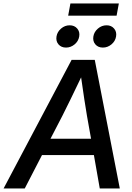

<svg xmlns="http://www.w3.org/2000/svg" viewBox="-55 -1066 748 1086"><path d="M-34.7 0 350.1 -727.5H481L622.6 0H509.3L476.1 -189H182.6L85 0ZM230.5 -281.2H460L437 -410.2Q429.7 -455.1 421.6 -506.3Q413.6 -557.6 403.8 -628.4Q370.1 -557.6 345 -506.3Q319.8 -455.1 297.4 -410.2ZM617.2 -1046.4 604.5 -977.5H330.6L343.3 -1046.4ZM318.4 -796.9Q291.5 -796.9 275.9 -814.9Q260.3 -833 264.6 -859.9Q269 -886.2 290.5 -904.5Q312 -922.9 338.9 -922.9Q366.2 -922.9 381.8 -904.5Q397.5 -886.2 393.1 -859.9Q388.7 -833 366.9 -814.9Q345.2 -796.9 318.4 -796.9ZM526.9 -796.9Q500 -796.9 484.4 -814.9Q468.8 -833 473.1 -859.9Q477.5 -886.2 499 -904.5Q520.5 -922.9 547.9 -922.9Q574.7 -922.9 590.3 -904.5Q606 -886.2 601.6 -859.9Q597.2 -833 575.4 -814.9Q553.7 -796.9 526.9 -796.9Z"/></svg>

Font: Inter Display Medium
Style: Italic
Weight: 500
Italic angle: -9.39999°
Designer: Rasmus Andersson
Foundry: rsms
Version: Version 4.000;git-a52131595